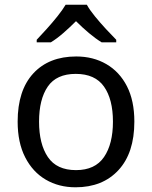

<svg xmlns="http://www.w3.org/2000/svg" viewBox="-20 -786 645 816"><path d="M551 -269Q551 -136 483.5 -63Q416 10 301 10Q230 10 174.5 -22.5Q119 -55 87 -117.5Q55 -180 55 -269Q55 -402 121.5 -474Q188 -546 304 -546Q376 -546 432 -513.5Q488 -481 519.5 -419.5Q551 -358 551 -269ZM146 -269Q146 -174 183.5 -118.5Q221 -63 303 -63Q384 -63 422 -118.5Q460 -174 460 -269Q460 -364 422 -418Q384 -472 302 -472Q220 -472 183 -418Q146 -364 146 -269ZM349 -766Q361 -744 383.5 -716.5Q406 -689 430.5 -662.5Q455 -636 474 -617V-606H412Q386 -622 358 -645.5Q330 -669 303 -696Q276 -669 249 -645.5Q222 -622 196 -606H136V-617Q154 -636 178 -662.5Q202 -689 224 -716.5Q246 -744 259 -766Z"/></svg>

Font: Apis
Style: Regular
Weight: 400
Designer: Monotype Design Team
Foundry: Monotype Imaging Inc.
Version: Version 2.000; build 0001